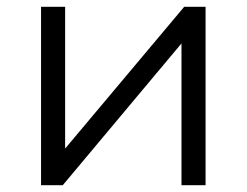

<svg xmlns="http://www.w3.org/2000/svg" viewBox="-20 -546 728 566"><path d="M101 0V-526H172V-108L523 -526H586V0H515V-418L165 0Z"/></svg>

Font: Montserrat
Style: Regular
Weight: 400
Designer: Julieta Ulanovsky
Foundry: Julieta Ulanovsky
Version: Version 9.000; ttfautohint (v1.8.4.7-5d5b)